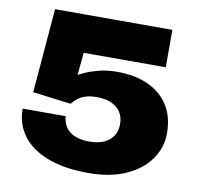

<svg xmlns="http://www.w3.org/2000/svg" viewBox="-78 -770 897 864"><g transform="rotate(10 370.0 -338.0)"><path d="M381 12Q269 12 193 -17.5Q117 -47 78 -99.5Q39 -152 39 -222H236Q237 -194 251.5 -172.5Q266 -151 293.5 -139.5Q321 -128 359 -128Q399 -128 426.5 -140.5Q454 -153 468.5 -175.5Q483 -198 483 -229Q483 -261 468.5 -283.5Q454 -306 426.5 -318.5Q399 -331 360 -331Q328 -331 306 -323.5Q284 -316 270.5 -304.5Q257 -293 248 -281L73 -303L105 -688H641V-517H266L256 -414Q264 -419 287.5 -429.5Q311 -440 347.5 -449.5Q384 -459 429 -459Q512 -459 572 -431.5Q632 -404 665 -352Q698 -300 698 -225Q698 -159 659.5 -105Q621 -51 550 -19.5Q479 12 381 12Z"/></g></svg>

Font: Archivo SemiExpanded Black
Style: Regular
Weight: 900
Width: 6
Designer: Hector Gatti
Foundry: Omnibus-Type
Version: Version 2.001